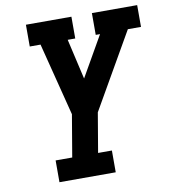

<svg xmlns="http://www.w3.org/2000/svg" viewBox="-82 -806 778 877"><g transform="rotate(-10 306.5 -367.5)"><path d="M123 0V-101H200L233 -296L147 -634H97V-735H308V-634H273L316 -447L423 -634H403V-735H613V-634H552L351 -284L320 -101H384V0Z"/></g></svg>

Font: Iosevka Slab Extended Oblique
Style: Bold
Weight: 700
Width: 7
Italic angle: -9°
Monospace: yes
Designer: Belleve Invis
Foundry: Belleve Invis
Version: Version 11.1.1; ttfautohint (v1.8.3)